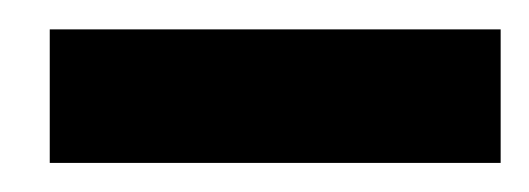

<svg xmlns="http://www.w3.org/2000/svg" viewBox="-20 -696 364 132"><path d="M14.2 -584V-675.8H324.2V-584Z"/></svg>

Font: Orkney
Style: Bold
Weight: 700
Designer: Samuel Oakes and Alfredo Marco Pradil
Foundry: Alfredo Marco Pradil
Version: 1.0